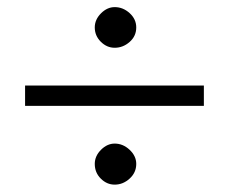

<svg xmlns="http://www.w3.org/2000/svg" viewBox="-20 -519 633 529"><path d="M355.4 -443.4Q355.4 -419.4 337.1 -403.4Q318.9 -387.4 296 -387.4Q274.3 -387.4 257.7 -404Q241.1 -420.6 241.1 -443.4Q241.1 -465.1 258.3 -482.3Q275.4 -499.4 296 -499.4Q318.9 -499.4 337.1 -482.9Q355.4 -466.3 355.4 -443.4ZM541.7 -227.4H49.1V-283.4H541.7ZM355.4 -67.4Q355.4 -43.4 337.1 -26.9Q318.9 -10.3 296 -10.3Q274.3 -10.3 257.7 -26.9Q241.1 -43.4 241.1 -67.4Q241.1 -89.1 258.3 -106.3Q275.4 -123.4 296 -123.4Q318.9 -123.4 337.1 -106.3Q355.4 -89.1 355.4 -67.4Z"/></svg>

Font: t
Style: Regular
Weight: 400
Designer: Takis Katsoulidis and George D. Matthiopoulos
Foundry: Takis Katsoulidis and George D. Matthiopoulos
Version: Version 1.0 ; ttfautohint (v1.8.1)